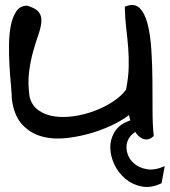

<svg xmlns="http://www.w3.org/2000/svg" viewBox="-20 -558 681 770"><path d="M27.3 -162.1Q27.3 -181.6 23.9 -216.8Q20.5 -252 18.1 -293.5Q15.6 -335 16.1 -377.9Q16.6 -420.9 23.4 -455.6Q30.3 -490.2 45.4 -512.7Q60.5 -535.2 88.9 -535.2Q123 -525.4 135.3 -509.8Q147.5 -494.1 146 -471.7Q144.5 -449.2 134.3 -419.9Q124 -390.6 113.3 -353Q102.5 -315.4 96.7 -270Q90.8 -224.6 98.6 -169.9Q107.4 -134.8 134.3 -115.7Q161.1 -96.7 198.2 -91.3Q235.4 -85.9 277.8 -92.3Q320.3 -98.6 360.4 -113.8Q400.4 -128.9 433.6 -150.9Q466.8 -172.9 485.4 -198.2Q495.1 -247.1 496.1 -287.6Q497.1 -328.1 494.1 -366.2Q491.2 -404.3 486.3 -443.8Q481.4 -483.4 480.5 -531.2Q517.6 -546.9 539.1 -526.4Q560.5 -505.9 571.8 -462.4Q583 -418.9 586.9 -359.4Q590.8 -299.8 591.3 -236.8Q591.8 -173.8 591.8 -114.3Q591.8 -54.7 596.7 -12.7Q570.3 12.7 541.5 -7.8Q512.7 -28.3 497.1 -96.7Q481.4 -83 443.4 -63Q405.3 -43 356 -27.3Q306.6 -11.7 252.4 -4.9Q198.2 2 151.4 -9.8Q104.5 -21.5 70.3 -57.1Q36.1 -92.8 27.3 -162.1ZM627.9 176.8Q585.9 197.3 548.3 189.9Q510.7 182.6 482.4 158.7Q454.1 134.8 438 100.1Q421.9 65.4 422.4 30.8Q422.9 -3.9 442.4 -33.2Q461.9 -62.5 505.9 -76.2L592.8 -44.9Q548.8 -45.9 523.9 -29.8Q499 -13.7 491.2 8.8Q483.4 31.2 490.7 56.2Q498 81.1 518.1 98.1Q538.1 115.2 569.3 120.6Q600.6 126 640.6 108.4Z"/></svg>

Font: Architects Daughter-petzku
Style: Regular
Weight: 400
Designer: Kimberly Geswein
Foundry: Kimberly Geswein
Version: Version 1.000 2010 initial release